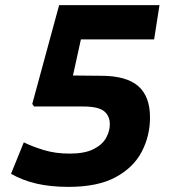

<svg xmlns="http://www.w3.org/2000/svg" viewBox="-20 -720 680 750"><path d="M23 -41 73 -164Q105 -148 150.5 -134Q196 -120 252 -120Q311 -120 345.5 -137.5Q380 -155 394.5 -181.5Q409 -208 409 -234Q409 -268 386 -286Q363 -304 305 -304H113L106 -314L211 -700H603L582 -566H296L265 -425L375 -424Q473 -424 519.5 -384Q566 -344 566 -261Q566 -190 534 -128Q502 -66 432 -28Q362 10 248 10Q178 10 123.5 -2.5Q69 -15 23 -41Z"/></svg>

Font: Georama
Style: Bold Italic
Weight: 700
Italic angle: -9°
Designer: Jean-Baptiste Levee
Foundry: Production Type
Version: Version 1.000